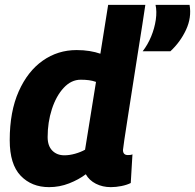

<svg xmlns="http://www.w3.org/2000/svg" viewBox="-20 -760 802 790"><path d="M436 10Q402 10 374.5 -4Q347 -18 333 -43Q304 -21 264.5 -5.5Q225 10 182 10Q110 10 65 -37Q20 -84 20 -183Q20 -301 57 -384Q94 -467 156 -510.5Q218 -554 295 -554Q324 -554 348.5 -550Q373 -546 393 -539L425 -740H578Q574 -711 565.5 -657.5Q557 -604 546.5 -537.5Q536 -471 525.5 -403.5Q515 -336 506 -278.5Q497 -221 491.5 -184Q486 -147 486 -143Q486 -122 506 -122Q511 -122 516 -122.5Q521 -123 525 -125L518 -7Q502 1 479.5 5.5Q457 10 436 10ZM245 -121Q266 -121 289 -127.5Q312 -134 330 -144L375 -423Q361 -428 346 -430Q331 -432 312 -432Q273 -432 242 -398.5Q211 -365 193.5 -311Q176 -257 176 -196Q176 -160 195 -140.5Q214 -121 245 -121ZM567 -549Q588 -576 602 -610Q616 -644 621 -678.5Q626 -713 620 -740H760Q769 -688 745.5 -637.5Q722 -587 681 -549Z"/></svg>

Font: Georama
Style: Bold Italic
Weight: 700
Italic angle: -9°
Designer: Jean-Baptiste Levee
Foundry: Production Type
Version: Version 1.000